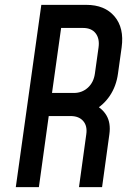

<svg xmlns="http://www.w3.org/2000/svg" viewBox="-20 -770 550 790"><path d="M45 0 150 -750H335Q411 -750 451.2 -702.5Q491.5 -655 480.5 -575L465.5 -467.5Q458.5 -415.5 431.8 -375.8Q405 -336 362.5 -313.5L361 -343Q399 -327 417.8 -295.5Q436.5 -264 430 -217.5L400 0H305L335 -217.5Q340 -252 322.2 -272.2Q304.5 -292.5 270.5 -292.5H180.5L140 0ZM194 -387.5H284Q317.5 -387.5 341.5 -409.2Q365.5 -431 370.5 -467.5L385.5 -575Q390.5 -611 373.5 -633Q356.5 -655 321.5 -655H231.5Z"/></svg>

Font: Mohave Light Medium
Style: Italic
Weight: 500
Italic angle: -8°
Version: Version 2.003